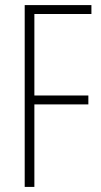

<svg xmlns="http://www.w3.org/2000/svg" viewBox="-20 -734 398 754"><path d="M115 0V-324H327V-359H115V-679H339V-714H77V0Z"/></svg>

Font: Noto Sans Thai ExtCond ExtLt
Style: Regular
Weight: 200
Width: 2
Designer: Monotype Design Team
Foundry: Monotype Imaging Inc.
Version: Version 2.002